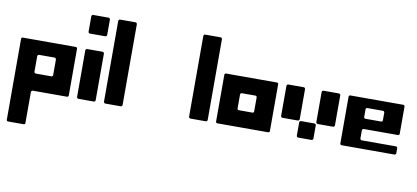

<svg xmlns="http://www.w3.org/2000/svg" viewBox="-93 -1154 3968 1825"><g transform="rotate(10 1890.5 -241.5)"><path d="M564.5 -481.4Q568.4 -481.4 570.3 -480.5Q573.2 -479.5 575.2 -477.5Q578.1 -474.6 579.1 -472.7Q580.1 -469.7 580.1 -466.8Q580.1 -353.5 580.1 -241.2Q580.1 -128.9 580.1 -15.6Q580.1 -12.7 579.1 -9.8Q578.1 -7.8 575.2 -4.9Q573.2 -2.9 570.3 -2Q568.4 -1 565.4 -1Q482.4 -1 400.4 -1Q317.4 -1 235.4 -1Q231.4 -1 229.5 0Q226.6 1 224.6 3.9Q222.7 5.9 220.7 8.8Q219.7 10.7 219.7 14.6Q219.7 88.9 219.7 164.1Q219.7 238.3 219.7 313.5Q219.7 316.4 218.8 319.3Q217.8 322.3 215.8 324.2Q213.9 326.2 210.9 327.1Q208 328.1 205.1 328.1Q168 328.1 129.9 328.1Q92.8 328.1 54.7 328.1Q51.8 328.1 48.8 327.1Q46.9 326.2 43.9 324.2Q42 322.3 41 319.3Q40 316.4 40 313.5Q40 118.2 40 -76.2Q40 -271.5 40 -466.8Q40 -469.7 41 -472.7Q42 -474.6 43.9 -477.5Q46.9 -479.5 48.8 -480.5Q51.8 -481.4 54.7 -481.4Q182.6 -481.4 309.6 -481.4Q437.5 -481.4 564.5 -481.4ZM384.8 -166Q384.8 -166 384.8 -166Q384.8 -166 384.8 -166Q387.7 -166 390.6 -167Q393.6 -168.9 395.5 -170.9Q397.5 -172.9 399.4 -175.8Q400.4 -178.7 400.4 -181.6Q400.4 -218.8 400.4 -256.8Q400.4 -293.9 400.4 -332Q400.4 -335 398.4 -336.9Q397.5 -339.8 395.5 -341.8Q393.6 -344.7 390.6 -345.7Q387.7 -346.7 384.8 -346.7Q347.7 -346.7 309.6 -346.7Q272.5 -346.7 235.4 -346.7Q231.4 -346.7 229.5 -345.7Q226.6 -344.7 224.6 -341.8Q222.7 -339.8 220.7 -336.9Q219.7 -335 219.7 -332Q219.7 -293.9 219.7 -256.8Q219.7 -218.8 219.7 -181.6Q219.7 -178.7 220.7 -175.8Q221.7 -172.9 224.6 -170.9Q226.6 -168.9 229.5 -168Q231.4 -166 235.4 -166Q272.5 -166 309.6 -166Q347.7 -166 384.8 -166Z M660.2 -465.8Q660.2 -470.7 665 -475.6Q669.9 -480.5 674.8 -480.5Q712.9 -480.5 750 -480.5Q788.1 -480.5 825.2 -480.5Q830.1 -480.5 835 -475.6Q839.8 -470.7 839.8 -465.8Q839.8 -352.5 839.8 -240.2Q839.8 -127 839.8 -14.6Q839.8 -9.8 835 -4.9Q830.1 0 825.2 0Q788.1 0 750 0Q712.9 0 674.8 0Q669.9 0 665 -4.9Q660.2 -9.8 660.2 -14.6Q660.2 -127 660.2 -240.2Q660.2 -352.5 660.2 -465.8ZM660.2 -794.9Q660.2 -799.8 665 -804.7Q669.9 -809.6 674.8 -809.6Q712.9 -809.6 750 -809.6Q788.1 -809.6 825.2 -809.6Q830.1 -809.6 835 -804.7Q839.8 -799.8 839.8 -794.9Q839.8 -756.8 839.8 -719.7Q839.8 -682.6 839.8 -644.5Q839.8 -639.6 835 -634.8Q830.1 -629.9 825.2 -629.9Q788.1 -629.9 750 -629.9Q712.9 -629.9 674.8 -629.9Q669.9 -629.9 665 -634.8Q660.2 -639.6 660.2 -644.5Q660.2 -682.6 660.2 -719.7Q660.2 -756.8 660.2 -794.9Z M919.9 -794.9Q919.9 -800.8 924.8 -805.7Q929.7 -810.5 934.6 -810.5Q972.7 -810.5 1009.8 -810.5Q1047.9 -810.5 1085 -810.5Q1089.8 -810.5 1094.7 -805.7Q1099.6 -800.8 1099.6 -794.9Q1099.6 -599.6 1099.6 -405.3Q1099.6 -210 1099.6 -14.6Q1099.6 -9.8 1094.7 -4.9Q1089.8 0 1085 0Q1047.9 0 1009.8 0Q972.7 0 934.6 0Q929.7 0 924.8 -4.9Q919.9 -9.8 919.9 -14.6Q919.9 -210 919.9 -405.3Q919.9 -599.6 919.9 -794.9Z M1741.2 -794.9Q1741.2 -800.8 1746.1 -805.7Q1751 -810.5 1755.9 -810.5Q1793.9 -810.5 1831.1 -810.5Q1869.1 -810.5 1906.2 -810.5Q1911.1 -810.5 1916 -805.7Q1920.9 -800.8 1920.9 -794.9Q1920.9 -599.6 1920.9 -405.3Q1920.9 -210 1920.9 -14.6Q1920.9 -9.8 1916 -4.9Q1911.1 0 1906.2 0Q1869.1 0 1831.1 0Q1793.9 0 1755.9 0Q1751 0 1746.1 -4.9Q1741.2 -9.8 1741.2 -14.6Q1741.2 -210 1741.2 -405.3Q1741.2 -599.6 1741.2 -794.9Z M2002 -465.8Q2002 -468.8 2002.9 -471.7Q2003.9 -473.6 2005.9 -476.6Q2008.8 -478.5 2010.7 -479.5Q2013.7 -480.5 2016.6 -480.5Q2139.6 -480.5 2261.7 -480.5Q2383.8 -480.5 2506.8 -480.5Q2509.8 -480.5 2512.7 -479.5Q2514.6 -478.5 2517.6 -476.6Q2519.5 -474.6 2520.5 -471.7Q2521.5 -468.8 2521.5 -465.8Q2521.5 -352.5 2521.5 -240.2Q2521.5 -127.9 2521.5 -14.6Q2521.5 -11.7 2520.5 -8.8Q2519.5 -6.8 2517.6 -3.9Q2515.6 -2 2512.7 -1Q2509.8 0 2506.8 0Q2384.8 0 2261.7 0Q2139.6 0 2016.6 0Q2013.7 0 2010.7 -1Q2008.8 -2 2005.9 -3.9Q2003.9 -6.8 2002.9 -8.8Q2002 -11.7 2002 -14.6Q2002 -127.9 2002 -240.2Q2002 -352.5 2002 -465.8ZM2181.6 -172.9Q2181.6 -169.9 2182.6 -167Q2184.6 -165 2186.5 -162.1Q2188.5 -160.2 2191.4 -159.2Q2193.4 -158.2 2197.3 -158.2Q2229.5 -158.2 2261.7 -158.2Q2293.9 -158.2 2327.1 -158.2Q2330.1 -158.2 2333 -159.2Q2335 -160.2 2337.9 -162.1Q2339.8 -165 2340.8 -167Q2341.8 -169.9 2341.8 -172.9Q2341.8 -207 2341.8 -240.2Q2341.8 -273.4 2341.8 -307.6Q2341.8 -310.5 2340.8 -313.5Q2339.8 -315.4 2337.9 -318.4Q2335 -320.3 2333 -321.3Q2330.1 -322.3 2327.1 -322.3Q2293.9 -322.3 2261.7 -322.3Q2229.5 -322.3 2197.3 -322.3Q2193.4 -322.3 2191.4 -321.3Q2188.5 -320.3 2186.5 -318.4Q2184.6 -315.4 2182.6 -313.5Q2181.6 -310.5 2181.6 -307.6Q2181.6 -273.4 2181.6 -240.2Q2181.6 -207 2181.6 -172.9Z M2601.6 -465.8Q2601.6 -470.7 2606.4 -475.6Q2611.3 -480.5 2616.2 -480.5Q2654.3 -480.5 2691.4 -480.5Q2729.5 -480.5 2766.6 -480.5Q2771.5 -480.5 2776.4 -475.6Q2781.2 -470.7 2781.2 -465.8Q2781.2 -392.6 2781.2 -320.3Q2781.2 -247.1 2781.2 -174.8Q2781.2 -168.9 2776.4 -164.1Q2771.5 -159.2 2766.6 -159.2Q2729.5 -159.2 2691.4 -159.2Q2654.3 -159.2 2616.2 -159.2Q2611.3 -159.2 2606.4 -164.1Q2601.6 -168.9 2601.6 -174.8Q2601.6 -247.1 2601.6 -320.3Q2601.6 -392.6 2601.6 -465.8ZM2941.4 -465.8Q2941.4 -470.7 2946.3 -475.6Q2951.2 -480.5 2956.1 -480.5Q2993.2 -480.5 3031.2 -480.5Q3068.4 -480.5 3106.4 -480.5Q3111.3 -480.5 3116.2 -475.6Q3121.1 -470.7 3121.1 -465.8Q3121.1 -392.6 3121.1 -320.3Q3121.1 -247.1 3121.1 -174.8Q3121.1 -168.9 3116.2 -164.1Q3111.3 -159.2 3106.4 -159.2Q3068.4 -159.2 3031.2 -159.2Q2993.2 -159.2 2956.1 -159.2Q2951.2 -159.2 2946.3 -164.1Q2941.4 -168.9 2941.4 -174.8Q2941.4 -247.1 2941.4 -320.3Q2941.4 -392.6 2941.4 -465.8ZM2781.2 -144.5Q2781.2 -149.4 2786.1 -154.3Q2791 -159.2 2796.9 -159.2Q2829.1 -159.2 2861.3 -159.2Q2893.6 -159.2 2925.8 -159.2Q2931.6 -159.2 2936.5 -154.3Q2941.4 -149.4 2941.4 -144.5Q2941.4 -112.3 2941.4 -80.1Q2941.4 -46.9 2941.4 -14.6Q2941.4 -9.8 2936.5 -4.9Q2931.6 0 2925.8 0Q2893.6 0 2861.3 0Q2829.1 0 2796.9 0Q2791 0 2786.1 -4.9Q2781.2 -9.8 2781.2 -14.6Q2781.2 -46.9 2781.2 -80.1Q2781.2 -112.3 2781.2 -144.5Z M3201.2 -465.8Q3201.2 -468.8 3202.1 -471.7Q3203.1 -474.6 3205.1 -476.6Q3208 -478.5 3210 -479.5Q3212.9 -480.5 3215.8 -480.5Q3343.8 -480.5 3470.7 -480.5Q3598.6 -480.5 3726.6 -480.5Q3729.5 -480.5 3731.4 -479.5Q3734.4 -478.5 3736.3 -476.6Q3739.3 -474.6 3740.2 -471.7Q3741.2 -468.8 3741.2 -465.8Q3741.2 -400.4 3741.2 -335Q3741.2 -268.6 3741.2 -203.1Q3741.2 -200.2 3740.2 -197.3Q3739.3 -194.3 3736.3 -192.4Q3734.4 -190.4 3731.4 -189.5Q3729.5 -188.5 3726.6 -188.5Q3643.6 -188.5 3561.5 -188.5Q3478.5 -188.5 3396.5 -188.5Q3392.6 -188.5 3390.6 -186.5Q3387.7 -185.5 3385.7 -183.6Q3383.8 -181.6 3381.8 -178.7Q3380.9 -175.8 3380.9 -172.9Q3380.9 -153.3 3380.9 -133.8Q3380.9 -114.3 3380.9 -94.7Q3380.9 -90.8 3381.8 -88.9Q3383.8 -85.9 3385.7 -84Q3387.7 -81.1 3390.6 -80.1Q3392.6 -79.1 3396.5 -79.1Q3478.5 -79.1 3561.5 -79.1Q3643.6 -79.1 3726.6 -79.1Q3729.5 -79.1 3731.4 -78.1Q3734.4 -77.1 3736.3 -75.2Q3739.3 -72.3 3740.2 -70.3Q3741.2 -67.4 3741.2 -64.5Q3741.2 -51.8 3741.2 -40Q3741.2 -27.3 3741.2 -15.6Q3741.2 -11.7 3740.2 -9.8Q3739.3 -6.8 3736.3 -4.9Q3734.4 -2 3731.4 -1Q3729.5 0 3726.6 0Q3598.6 0 3470.7 0Q3343.8 0 3215.8 0Q3212.9 0 3210 -1Q3208 -2 3205.1 -4.9Q3203.1 -6.8 3202.1 -9.8Q3201.2 -11.7 3201.2 -15.6Q3201.2 -127.9 3201.2 -240.2Q3201.2 -353.5 3201.2 -465.8ZM3545.9 -287.1Q3548.8 -287.1 3551.8 -288.1Q3554.7 -289.1 3556.6 -291Q3558.6 -293.9 3559.6 -295.9Q3561.5 -298.8 3561.5 -301.8Q3561.5 -320.3 3561.5 -338.9Q3561.5 -357.4 3561.5 -376Q3561.5 -378.9 3559.6 -381.8Q3558.6 -384.8 3556.6 -386.7Q3554.7 -388.7 3551.8 -389.6Q3548.8 -390.6 3545.9 -390.6Q3508.8 -390.6 3470.7 -390.6Q3433.6 -390.6 3396.5 -390.6Q3392.6 -390.6 3390.6 -389.6Q3387.7 -388.7 3385.7 -386.7Q3382.8 -383.8 3381.8 -381.8Q3380.9 -378.9 3380.9 -376Q3380.9 -357.4 3380.9 -338.9Q3380.9 -320.3 3380.9 -301.8Q3380.9 -298.8 3381.8 -295.9Q3383.8 -293.9 3385.7 -291Q3387.7 -289.1 3390.6 -288.1Q3392.6 -287.1 3396.5 -287.1Q3433.6 -287.1 3470.7 -287.1Q3508.8 -287.1 3545.9 -287.1Z"/></g></svg>

Font: pil love
Style: regular
Weight: 400
Designer: pierpaolo belleggia, riccardo antolini, manuela ilari
Foundry: pil communication
Version: Version 1.2